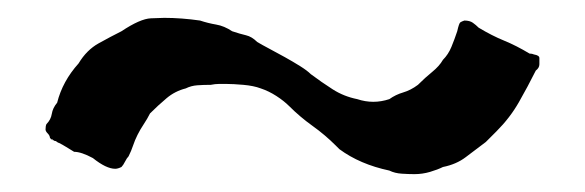

<svg xmlns="http://www.w3.org/2000/svg" viewBox="-20 -325 655 215"><path d="M584 -255V-254V-253Q584 -249 580 -246Q571 -228 561 -210.5Q551 -193 536 -178L524 -166Q512 -157 501.5 -149Q491 -141 476 -138Q470 -135 461.5 -132.5Q453 -130 444 -130Q438 -130 430 -130.5Q422 -131 416 -134Q383 -141 360 -158L356 -162Q344 -174 330 -184Q316 -194 304 -206Q298 -212 289.5 -217.5Q281 -223 272 -226Q264 -229 252.5 -230Q241 -231 234 -231Q229 -231 225 -231Q221 -231 216 -230Q208 -230 201 -229.5Q194 -229 188 -226Q176 -223 166.5 -215Q157 -207 148 -198Q145 -192 141 -186Q137 -180 134 -174Q131 -168 129 -162Q127 -156 124 -150Q122 -148 120 -144Q118 -140 116 -138Q112 -136 109 -136Q99 -136 84 -148Q71 -155 63 -155Q58 -158 54 -160.5Q50 -163 46 -165Q45 -165 44 -166Q43 -166 43 -167H42Q41 -167 40 -168H39V-169H38H37V-170H36Q36 -173 33.5 -175.5Q31 -178 31 -180Q31 -184 32 -186Q37 -191 38 -197.5Q39 -204 44 -210Q50 -234 68 -254Q77 -269 90.5 -276.5Q104 -284 116 -290Q137 -304 149 -304.5Q161 -305 164 -305Q183 -305 204 -302Q213 -299 222 -297.5Q231 -296 240 -290Q249 -287 255.5 -285.5Q262 -284 268 -278Q273 -275 281.5 -270.5Q290 -266 299 -261Q308 -256 316 -251Q324 -246 328 -242Q340 -233 352.5 -225Q365 -217 380 -214Q389 -211 398 -211Q407 -211 416 -214Q423 -219 431.5 -221.5Q440 -224 448 -230Q456 -238 464 -244.5Q472 -251 476 -258Q482 -264 485.5 -272.5Q489 -281 492 -290Q494 -299 495.5 -300Q497 -301 500 -302Q506 -302 509.5 -299.5Q513 -297 516 -294Q531 -285 544.5 -279.5Q558 -274 573 -265Q576 -265 578 -264Q584 -263 584 -260Z"/></svg>

Font: Kirang Haerang sl
Style: Regular
Weight: 400
Version: Version 1.00